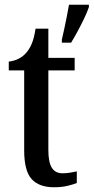

<svg xmlns="http://www.w3.org/2000/svg" viewBox="-20 -780 395 810"><path d="M208 10Q145 10 113.5 -24.5Q82 -59 82 -146V-483H17V-520Q41 -523 60 -533Q79 -543 92 -559Q105 -574 114.5 -597Q124 -620 130 -659H184V-536H295V-483H184V-147Q184 -96 198.5 -72.5Q213 -49 244 -49Q261 -49 275.5 -51.5Q290 -54 304 -57V-8Q290 -2 265 4Q240 10 208 10ZM241 -613Q246 -635 251.5 -660Q257 -685 262 -711Q267 -737 271 -760H355V-750Q348 -729 335 -702Q322 -675 307.5 -648Q293 -621 280 -600H241Z"/></svg>

Font: Noto Serif Khmer Condensed Medium
Style: Regular
Weight: 500
Width: 3
Designer: Danh Hong and the Monotype Design Team
Foundry: Monotype Imaging Inc.
Version: Version 2.004